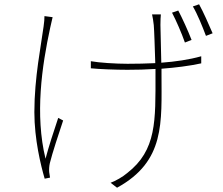

<svg xmlns="http://www.w3.org/2000/svg" viewBox="-20 -822 1040 894"><path d="M225 -742 187 -747C187 -736 186 -717 183 -699C172 -614 140 -461 140 -300C140 -173 170 -52 188 10L213 5C212 -2 210 -12 209 -21C208 -33 209 -49 212 -62C222 -104 256 -208 274 -261L251 -273C230 -210 206 -137 192 -83C142 -287 175 -515 214 -694C218 -711 222 -730 225 -742ZM810 -773 781 -763C800 -727 826 -667 841 -624L872 -636C856 -678 828 -739 810 -773ZM907 -802 878 -792C899 -757 922 -700 939 -655L970 -667C952 -709 926 -768 907 -802ZM403 -537V-504C440 -500 520 -497 573 -497C616 -497 660 -498 704 -501V-476C704 -260 710 -123 572 -16C551 2 519 20 495 29L525 52C750 -71 732 -252 732 -476V-502C798 -507 862 -515 917 -527V-560C860 -544 797 -535 731 -530L727 -706C727 -728 728 -744 729 -755H688C691 -740 694 -726 696 -705C698 -684 701 -594 703 -528C660 -526 617 -525 574 -525C519 -525 441 -530 403 -537Z"/></svg>

Font: Harano Aji Gothic TW ExtraLight
Style: Regular
Weight: 250
Foundry: Masamichi Hosoda
Version: HaranoAjiGothicTW-ExtraLight version 20230610;ttx 4.39.4